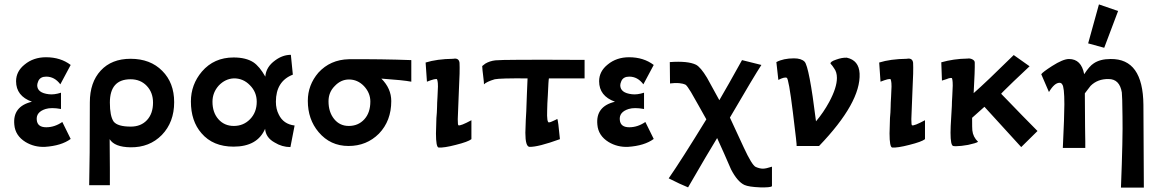

<svg xmlns="http://www.w3.org/2000/svg" viewBox="-20 -658 5259 872"><path d="M263 -104 301 -27Q259 4 184 9Q136 11 96 -13Q49 -42 45 -92Q37 -175 125 -196Q53 -222 53 -289Q53 -334 92 -365Q132 -398 189 -398Q255 -398 301 -363L254 -275Q228 -310 190 -310Q163 -310 154 -290Q149 -278 149 -271Q149 -236 202 -230Q226 -227 257 -237V-163Q213 -171 187 -163Q143 -149 147 -113Q150 -80 190 -80Q228 -80 263 -104Z M771 -194Q771 -103 715 -45Q659 12 573 11Q500 10 478 -26Q478 57 479 109V183H385Q388 71 388 -193Q388 -284 437.5 -337.5Q487 -391 573 -391Q663 -391 717 -336Q771 -282 771 -194ZM675 -192Q675 -238 646.5 -268Q618 -298 573 -298Q479 -298 479 -192Q479 -131 496 -106Q514 -83 574 -83Q620 -83 647.5 -112.5Q675 -142 675 -192Z M1318 -88 1299 10Q1261 10 1227 -11Q1187 -33 1184 -73Q1149 8 1041 8Q947 8 895 -53Q847 -108 847 -197Q847 -274 897 -333Q952 -397 1041 -397Q1097 -397 1131 -375Q1159 -356 1185 -310Q1188 -354 1230 -384Q1264 -409 1301 -409L1310 -319Q1233 -289 1233 -196Q1233 -163 1246 -138Q1267 -94 1318 -88ZM1146 -196Q1146 -240 1115 -271Q1084 -303 1041 -302Q1003 -300 974 -270Q945 -238 945 -196Q945 -147 972 -116.5Q999 -86 1042 -86Q1086 -86 1116 -117Q1146 -148 1146 -196Z M1848 -385V-287Q1812 -294 1712 -301Q1757 -256 1757 -199Q1757 -109 1701 -51Q1645 5 1563 5Q1480 5 1427 -58Q1378 -116 1378 -200Q1378 -272 1426 -328Q1480 -387 1564 -389Q1715 -390 1848 -385ZM1662 -197Q1662 -236 1633 -267Q1604 -297 1565 -297Q1528 -297 1500 -267Q1472 -239 1472 -198Q1472 -149 1497.5 -117.5Q1523 -86 1564 -86Q1607 -86 1634.5 -116Q1662 -146 1662 -197Z M2121 -112V-26Q2106 -14 2050 0Q1996 14 1972 12Q1960 10 1960 -52Q1960 -64 1962 -122Q1963 -131 1964 -147Q1965 -163 1965 -172Q1965 -188 1967 -219Q1969 -250 1969 -265Q1969 -283 1967 -291Q1965 -299 1964.5 -299Q1964 -299 1959 -299Q1953 -299 1936.5 -293.5Q1920 -288 1919 -287L1913 -374Q1964 -390 2038 -391Q2064 -396 2067 -373Q2069 -338 2064 -244Q2059 -126 2059 -117Q2059 -90 2062 -89Q2071 -85 2121 -112Z M2635 -386V-302H2473Q2471 -296 2468 -224Q2467 -212 2466 -189.5Q2465 -167 2465 -156Q2463 -102 2473 -102Q2479 -102 2493 -109Q2509 -116 2511 -118Q2515 -112 2523 -26Q2424 10 2385 9Q2366 8 2366 -55Q2366 -62 2368 -114Q2371 -162 2371 -176Q2371 -189 2373 -231Q2375 -273 2376 -302Q2251 -303 2227 -298Q2190 -287 2178 -275Q2179 -276 2174 -317Q2173 -324 2171.5 -338Q2170 -352 2170 -358Q2177 -364 2184 -369Q2204 -381 2230 -384Q2262 -388 2635 -386Z M2911 -104 2949 -27Q2907 4 2832 9Q2784 11 2744 -13Q2697 -42 2693 -92Q2685 -175 2773 -196Q2701 -222 2701 -289Q2701 -334 2740 -365Q2780 -398 2837 -398Q2903 -398 2949 -363L2902 -275Q2876 -310 2838 -310Q2811 -310 2802 -290Q2797 -278 2797 -271Q2797 -236 2850 -230Q2874 -227 2905 -237V-163Q2861 -171 2835 -163Q2791 -149 2795 -113Q2798 -80 2838 -80Q2876 -80 2911 -104Z M3486 99V188Q3478 194 3433 193Q3381 191 3361 182Q3329 167 3300 111Q3290 87 3269 40Q3248 -7 3237 -31Q3198 32 3105 193Q3070 179 3017 152Q3074 70 3188 -116Q3176 -137 3153 -178.5Q3130 -220 3118 -240Q3101 -268 3094 -273Q3069 -285 3023 -279L3022 -376Q3104 -382 3141 -364Q3162 -353 3191 -305Q3194 -300 3247 -203Q3284 -266 3350 -385L3438 -363Q3407 -316 3295 -124Q3302 -109 3358 12Q3395 92 3412 100Q3430 108 3445 108Q3459 108 3486 99Z M3884 -324Q3890 -193 3700 5H3598Q3599 5 3595 -31Q3591 -67 3581 -148Q3562 -302 3553 -305Q3542 -309 3515 -295L3506 -376Q3538 -393 3586 -393Q3619 -393 3634 -378Q3655 -357 3686 -107Q3720 -147 3746 -195Q3781 -260 3781 -304Q3781 -331 3768 -348Q3766 -352 3760.5 -359Q3755 -366 3752 -369Q3750 -378 3777 -387Q3804 -397 3826 -396Q3881 -384 3884 -324Z M4181 -112V-26Q4166 -14 4110 0Q4056 14 4032 12Q4020 10 4020 -52Q4020 -64 4022 -122Q4023 -131 4024 -147Q4025 -163 4025 -172Q4025 -188 4027 -219Q4029 -250 4029 -265Q4029 -283 4027 -291Q4025 -299 4024.5 -299Q4024 -299 4019 -299Q4013 -299 3996.5 -293.5Q3980 -288 3979 -287L3973 -374Q4024 -390 4098 -391Q4124 -396 4127 -373Q4129 -338 4124 -244Q4119 -126 4119 -117Q4119 -90 4122 -89Q4131 -85 4181 -112Z M4692 -63 4618 10 4451 -173 4395 -123Q4395 -73 4396 -66Q4399 -36 4422 -14Q4414 -8 4377 0Q4344 6 4322 6Q4312 6 4309 5Q4297 2 4297 -55Q4297 -81 4300 -125Q4303 -175 4303 -177Q4303 -193 4305 -223.5Q4307 -254 4307 -269Q4307 -287 4305.5 -295Q4304 -303 4303 -303.5Q4302 -304 4298 -304Q4291 -304 4277 -298Q4260 -292 4258 -292L4255 -375Q4311 -391 4374 -392Q4385 -394 4396 -388.5Q4407 -383 4407 -374Q4408 -341 4402 -235Q4457 -283 4584 -408L4656 -357Q4613 -317 4583 -288Q4553 -259 4539.5 -245.5Q4526 -232 4527 -232Q4540 -219 4562.5 -195.5Q4585 -172 4622.5 -133.5Q4660 -95 4692 -63Z M4971 -638 5058 -608 4995 -441 4922 -461ZM5173 -182 5175 194H5071Q5080 -34 5078 -129Q5077 -224 5075 -238Q5065 -299 5015 -299Q4965 -300 4933 -268Q4928 -262 4919.5 -250.5Q4911 -239 4907 -234Q4907 -152 4908 -85Q4908 -65 4908.5 -45.5Q4909 -26 4909 -16.5Q4909 -7 4909 4Q4909 15 4909 14H4807Q4814 -133 4814 -184Q4814 -264 4804 -275Q4800 -282 4792 -282Q4769 -282 4744 -240L4709 -321Q4716 -331 4758 -358Q4808 -390 4835 -390Q4891 -390 4904 -321Q4928 -358 4947 -370Q4976 -390 5024 -390Q5098 -391 5135 -339Q5172 -287 5173 -182Z"/></svg>

Font: GFS Neohellenic Rg
Style: Bold
Weight: 700
Designer: Designed by Takis Katsoulidis and George D. Matthiopoulos.
Foundry: Designed by Takis Katsoulidis and George D. Matthiopoulos.
Version: Version 1.0